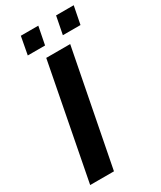

<svg xmlns="http://www.w3.org/2000/svg" viewBox="-213 -927 838 1000"><g transform="rotate(-30 206.0 -427.0)"><path d="M18 0 151 -688H295L161 0ZM285 -747 306 -854H412L391 -747ZM74 -747 94 -854H199L178 -747Z"/></g></svg>

Font: Libra Sans Modern
Style: Bold Italic
Weight: 700
Italic angle: -12°
Foundry: Stefan Peev, Context Ltd
Version: Version 1.000